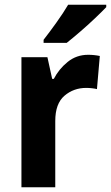

<svg xmlns="http://www.w3.org/2000/svg" viewBox="-20 -786 466 806"><path d="M350 -556Q375 -556 399 -551L387 -412Q379 -414 366.5 -415.5Q354 -417 342 -417Q289 -417 250.5 -384Q212 -351 212 -278V0H70V-546H179L199 -455H206Q227 -496 264 -526Q301 -556 350 -556ZM426 -756Q409 -738 379 -709.5Q349 -681 316.5 -653Q284 -625 260 -606H163V-619Q188 -651 217 -691.5Q246 -732 266 -766H426Z"/></svg>

Font: Noto Sans Devanagari UI SemiCondensed
Style: Bold
Weight: 700
Width: 4
Designer: Jelle Bosma - Monotype Design Team
Foundry: Monotype Imaging Inc.
Version: Version 2.004; ttfautohint (v1.8.4.7-5d5b)